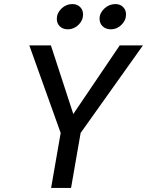

<svg xmlns="http://www.w3.org/2000/svg" viewBox="-20 -923 722 943"><path d="M278 -270 124 -700H230L340 -363L568 -700H682L376 -270L329 0H231ZM259 -830Q259 -859 282 -881Q305 -903 335 -903Q359 -903 373.5 -888.5Q388 -874 388 -852Q388 -823 365.5 -801Q343 -779 313 -779Q289 -779 274 -793.5Q259 -808 259 -830ZM469 -831Q469 -859 492.5 -881Q516 -903 547 -903Q570 -903 584.5 -888.5Q599 -874 599 -852Q599 -823 576.5 -801Q554 -779 525 -779Q500 -779 484.5 -793.5Q469 -808 469 -831Z"/></svg>

Font: Niramit Medium
Style: Italic
Weight: 500
Italic angle: -10°
Designer: Katatrad Aksorn Co.,Ltd.
Foundry: Cadson Demak Co.,Ltd.
Version: Version 1.000; ttfautohint (v1.6)